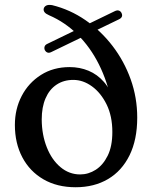

<svg xmlns="http://www.w3.org/2000/svg" viewBox="-20 -755 623 787"><path d="M542.5 -273Q542.5 -182.5 511 -118.5Q479.5 -54.5 422.8 -21Q366 12.5 290 12.5Q214 12.5 158 -20Q102 -52.5 71.5 -110.2Q41 -168 41 -243Q41 -308 69 -361.8Q97 -415.5 147.8 -447.8Q198.5 -480 265.5 -480Q307 -480 343 -465Q379 -450 406 -419.2Q433 -388.5 446 -340.5L437 -337Q420.5 -421 385.5 -491Q350.5 -561 298.8 -612.5Q247 -664 181 -692.5Q167.5 -698.5 162.8 -704.8Q158 -711 159 -718.5Q160.5 -727 168.8 -731.8Q177 -736.5 193.5 -734Q267 -716 330.2 -672.5Q393.5 -629 441.2 -566.8Q489 -504.5 515.8 -429.5Q542.5 -354.5 542.5 -273ZM151 -265Q151.5 -202.5 171.8 -151.2Q192 -100 227.8 -70Q263.5 -40 308.5 -40Q342.5 -40 372.5 -59.2Q402.5 -78.5 421.5 -117Q440.5 -155.5 440.5 -214Q440.5 -279 417 -326.8Q393.5 -374.5 357 -401Q320.5 -427.5 280.5 -427.5Q241 -427.5 211.8 -408Q182.5 -388.5 166.8 -352.2Q151 -316 151 -265ZM164 -549Q160.5 -557 162.8 -564Q165 -571 173.5 -575L451 -709.5Q460.5 -714 467.5 -711.5Q474.5 -709 478 -702Q486.5 -684.5 467 -675.5L190 -541.5Q181 -537 174.2 -539.8Q167.5 -542.5 164 -549Z"/></svg>

Font: Fraunces 17pt
Style: Regular
Weight: 400
Version: Version 1.000;[b76b70a41]